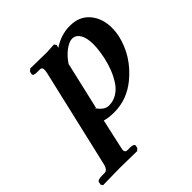

<svg xmlns="http://www.w3.org/2000/svg" viewBox="-202 -582 947 947"><g transform="rotate(-45 271.5 -109.0)"><path d="M287.1 -314.9 230 -67.9 225.1 -69.8Q251.5 -29.8 283.2 -29.8Q314.5 -29.8 340.1 -45.7Q365.7 -61.5 383.3 -88.9Q400.9 -116.2 412.6 -145.8Q424.3 -175.3 432.1 -210Q442.9 -263.7 442.9 -296.9Q442.9 -342.8 428 -367.4Q413.1 -392.1 387.2 -392.1Q366.7 -392.1 337.6 -370.6Q308.6 -349.1 285.2 -313ZM312 -423.8 308.1 -408.2Q362.8 -444.8 424.8 -444.8Q490.7 -444.8 527.8 -400.9Q564.9 -356.9 564.9 -290Q564.9 -263.7 559.1 -236.8Q532.7 -124 439 -46.9Q366.7 12.2 278.8 12.2Q238.3 12.2 212.9 3.9L180.2 150.9Q175.8 171.9 175.8 172.9Q175.8 189.9 190.9 189.9H210Q222.2 189.9 230.2 193.4Q238.3 196.8 236.8 202.1L233.9 216.8L222.2 227.1Q141.1 225.1 103 225.1L-15.1 227.1L-22 216.8L-19 202.1Q-15.6 189.9 14.2 189.9H32.2Q54.2 189.9 62 150.9L180.2 -357.9Q183.1 -372.1 183.1 -379.9Q183.1 -389.2 179.7 -393.1Q176.3 -397 168 -397H148.9Q120.1 -397 123 -410.2L126 -423.8L138.2 -434.1Q217.8 -432.1 253.9 -432.1L304.2 -435.1Z"/></g></svg>

Font: Linux Libertine
Style: Bold Italic
Weight: 700
Italic angle: -11.5°
Designer: Philipp H. Poll
Foundry: Philipp H. Poll
Version: Version 4.0.5